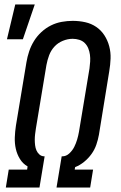

<svg xmlns="http://www.w3.org/2000/svg" viewBox="-20 -836 540 856"><path d="M6 0 19 -80H101L103 -94Q82 -106 69 -127Q56 -148 50.5 -172.5Q45 -197 46 -223.5Q47 -250 51 -276L98 -559Q102 -583 110 -607Q118 -631 131.5 -653Q145 -675 164.5 -693Q184 -711 207 -722.5Q230 -734 255 -738.5Q280 -743 304 -743Q333 -743 360 -737Q387 -731 409 -716Q431 -701 445.5 -678.5Q460 -656 467 -629.5Q474 -603 473 -575Q472 -547 467 -518L421 -235Q417 -213 409.5 -191Q402 -169 388 -149.5Q374 -130 355 -114.5Q336 -99 315 -91L313 -80H395L382 0H232L255 -139H258Q275 -139 289 -152Q303 -165 311 -181Q319 -197 324 -214Q329 -231 332 -248L379 -531Q381 -546 382 -561.5Q383 -577 381 -592Q379 -607 373.5 -620.5Q368 -634 358 -644Q348 -654 333.5 -658.5Q319 -663 304 -663Q282 -663 260 -654Q238 -645 222.5 -628Q207 -611 199 -589.5Q191 -568 187 -546L140 -263Q138 -250 136.5 -237.5Q135 -225 135 -213Q135 -201 136.5 -188.5Q138 -176 142.5 -165.5Q147 -155 156 -147Q165 -139 178 -139H179L156 0ZM11 -661 48 -816H135L82 -661Z"/></svg>

Font: Iosevka Medium
Style: Italic
Weight: 500
Italic angle: -9°
Monospace: yes
Designer: Belleve Invis
Foundry: Belleve Invis
Version: Version 32.5.0; ttfautohint (v1.8.4)